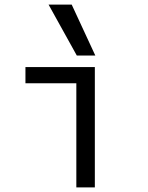

<svg xmlns="http://www.w3.org/2000/svg" viewBox="-20 -810 640 830"><path d="M310 0V-450H90V-520H390V0ZM312 -570 190 -790H290L392 -570Z"/></svg>

Font: M PLUS Code Latin Expanded
Style: Regular
Weight: 400
Width: 7
Designer: Coji Morishita
Foundry: UNDERFOREST DESIGN
Version: Version 1.002; ttfautohint (v1.8.3)